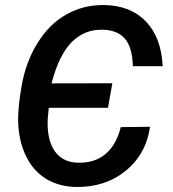

<svg xmlns="http://www.w3.org/2000/svg" viewBox="-20 -741 693 771"><path d="M582.5 -231.9Q566.4 -121.1 484.1 -54.7Q401.9 11.7 284.7 9.8Q216.8 8.3 165.8 -22.5Q114.7 -53.2 85.7 -111.6Q56.6 -169.9 53.2 -245.1Q50.3 -300.3 66.9 -396.2Q83.5 -492.2 130.9 -568.6Q178.2 -645 247.6 -683.6Q316.9 -722.2 399.4 -720.7Q504.9 -718.8 566.4 -654.3Q627.9 -589.8 633.3 -475.1H513.7Q511.2 -552.2 481.2 -586.2Q451.2 -620.1 393.6 -621.6Q320.3 -624 268.6 -572.5Q216.8 -521 187 -406.2L431.2 -406.7L413.6 -308.1H175.8L171.4 -260.3Q168.5 -180.2 199.2 -135Q230 -89.8 290.5 -87.9Q358.4 -85 402.8 -121.8Q447.3 -158.7 464.8 -230.5Z"/></svg>

Font: Roboto Medium
Style: Italic
Weight: 500
Italic angle: -12°
Designer: Google
Version: Version 2.134; 2016